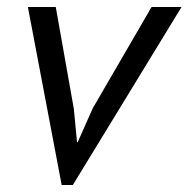

<svg xmlns="http://www.w3.org/2000/svg" viewBox="-20 -520 541 551"><path d="M192 -207 201 -112H203L246 -209L415 -500H501L189 11H157L60 -500H140Z"/></svg>

Font: PT Sans
Style: Italic
Weight: 400
Italic angle: -12°
Designer: A.Korolkova, O.Umpeleva, V.Yefimov
Foundry: ParaType Ltd
Version: Version 2.003W OFL